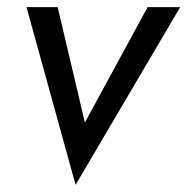

<svg xmlns="http://www.w3.org/2000/svg" viewBox="-20 -480 523 536"><path d="M54 -460H141L217 -138L392 -460H483L191 36Z"/></svg>

Font: Von Book
Style: Italic
Weight: 400
Version: Version 4.000; ttfautohint (v1.8.4.7-5d5b)